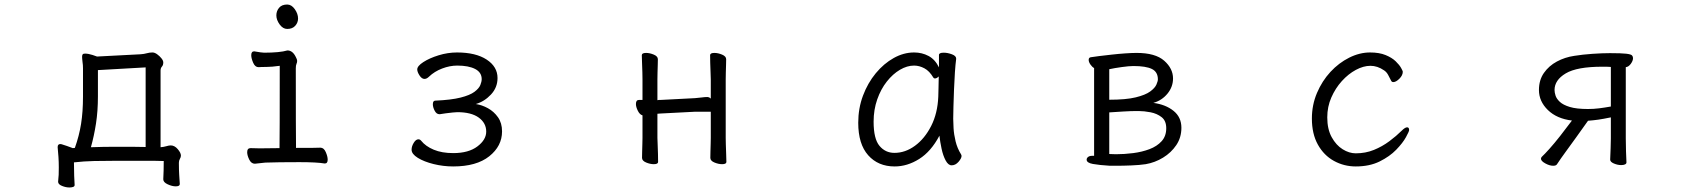

<svg xmlns="http://www.w3.org/2000/svg" viewBox="-20 -718 7540 849"><path d="M775 96Q775 106 757 106Q741 106 721.5 97Q702 88 702 75V74Q703 57 703.5 36Q704 15 704 -6Q686 -7 660.5 -7Q635 -7 606 -7H493Q441 -7 396 -6Q351 -5 307 0Q307 35 308 59Q309 83 310 100Q310 106 303.5 108.5Q297 111 287 111Q271 111 254 104Q237 97 237 86V85Q239 68 239.5 54.5Q240 41 240 22Q240 -2 238.5 -24Q237 -46 235 -66V-68Q235 -81 247 -81Q249 -81 250.5 -80.5Q252 -80 253 -80Q264 -77 276 -72.5Q288 -68 302 -63L311 -64Q330 -117 338.5 -170.5Q347 -224 347 -291V-386Q347 -402 347 -416.5Q347 -431 345 -443Q344 -452 343.5 -457.5Q343 -463 343 -467Q343 -474 345.5 -477.5Q348 -481 356 -481Q370 -481 389 -475Q408 -469 409 -468L601 -478Q617 -479 629 -482.5Q641 -486 654 -486Q664 -486 675 -478Q686 -470 694 -460Q702 -450 702 -442Q702 -430 696 -423.5Q690 -417 690 -406V-67Q704 -68 715.5 -71.5Q727 -75 735 -75Q752 -75 766 -58.5Q780 -42 780 -30Q780 -23 775.5 -15.5Q771 -8 771 2Q771 34 772.5 56.5Q774 79 775 95ZM624 -420 413 -408V-292Q413 -227 404.5 -172Q396 -117 382 -67Q409 -68 436.5 -68.5Q464 -69 492 -69Q527 -69 560 -69Q593 -69 624 -68Z M1250 -590Q1231 -590 1216.5 -610Q1202 -630 1202 -650Q1202 -669 1214 -683.5Q1226 -698 1250 -698Q1269 -698 1283.5 -677.5Q1298 -657 1298 -636Q1298 -618 1285.5 -604Q1273 -590 1250 -590ZM1107 6Q1091 6 1082 -12.5Q1073 -31 1073 -45Q1073 -63 1088 -63L1128 -62L1216 -63Q1217 -110 1217 -427Q1181 -422 1158 -422Q1135 -422 1123 -421Q1108 -421 1099.5 -440.5Q1091 -460 1091 -474Q1091 -491 1104 -491Q1138 -485 1148 -485Q1217 -485 1251 -495Q1274 -495 1288 -466Q1294 -455 1294 -449Q1294 -442 1291 -435.5Q1288 -429 1288 -416Q1288 -129 1289 -64Q1384 -64 1397 -65Q1412 -65 1420.5 -45.5Q1429 -26 1429 -12Q1429 5 1416 5Q1381 -1 1304 -1Q1209 -1 1153 1Z M1923 -213Q1910 -213 1902 -228.5Q1894 -244 1894 -257Q1894 -273 1905 -273Q1975 -276 2016.5 -286.5Q2058 -297 2078 -312Q2098 -327 2104 -342Q2110 -357 2110 -368Q2110 -398 2081 -413Q2052 -428 2002 -428Q1969 -428 1935 -415Q1901 -402 1877 -379Q1867 -369 1857 -369Q1845 -369 1835 -384.5Q1825 -400 1825 -411Q1825 -426 1852 -443.5Q1879 -461 1919.5 -473.5Q1960 -486 2001 -486Q2084 -486 2132 -454.5Q2180 -423 2180 -373Q2180 -331 2151 -300Q2122 -269 2084 -258Q2111 -254 2137.5 -239.5Q2164 -225 2182 -199.5Q2200 -174 2200 -137Q2200 -72 2143.5 -27Q2087 18 1984 18Q1940 18 1897.5 7.5Q1855 -3 1827.5 -20Q1800 -37 1800 -56Q1800 -71 1809.5 -86.5Q1819 -102 1830 -102Q1837 -102 1842 -96Q1862 -71 1898 -56Q1934 -41 1984 -41Q2052 -41 2091 -70.5Q2130 -100 2130 -136Q2130 -174 2097 -198Q2064 -222 2002 -222Q1996 -222 1981.5 -220.5Q1967 -219 1951.5 -217Q1936 -215 1925 -213Z M3123 -224H3054L2900 -216Q2897 -216 2893.5 -215.5Q2890 -215 2887 -215V-108Q2887 -102 2888 -81Q2889 -60 2889.5 -37Q2890 -14 2890 -2Q2890 8 2871 8Q2855 8 2837 0.5Q2819 -7 2819 -20Q2819 -28 2819.5 -46.5Q2820 -65 2820.5 -83Q2821 -101 2821 -108V-208Q2809 -211 2800.5 -228Q2792 -245 2792 -258Q2792 -276 2805 -276H2821V-367Q2821 -377 2820.5 -398Q2820 -419 2819 -441Q2818 -463 2818 -474Q2818 -484 2837 -484Q2853 -484 2871 -476.5Q2889 -469 2889 -456Q2889 -448 2888.5 -431.5Q2888 -415 2887.5 -397Q2887 -379 2887 -367V-275Q2890 -276 2893.5 -276Q2897 -276 2899 -276L3053 -284Q3068 -285 3082.5 -287Q3097 -289 3107 -289Q3116 -289 3123 -282V-367Q3123 -377 3122 -398Q3121 -419 3120.5 -441Q3120 -463 3120 -474Q3120 -484 3139 -484Q3155 -484 3173 -476.5Q3191 -469 3191 -456Q3191 -448 3190.5 -431.5Q3190 -415 3189.5 -397Q3189 -379 3189 -367V-108Q3189 -102 3189.5 -81Q3190 -60 3191 -37Q3192 -14 3192 -2Q3192 8 3173 8Q3157 8 3139 0.5Q3121 -7 3121 -20Q3121 -28 3121.5 -46.5Q3122 -65 3122.5 -83Q3123 -101 3123 -108Z M4208 -457Q4205 -435 4202.5 -398.5Q4200 -362 4198.5 -321.5Q4197 -281 4196 -246Q4195 -211 4195 -193Q4195 -179 4196.5 -151.5Q4198 -124 4205.5 -93Q4213 -62 4230 -35Q4232 -31 4232 -29Q4232 -18 4218.5 -2.5Q4205 13 4188 13Q4173 13 4161.5 -8.5Q4150 -30 4143.5 -60.5Q4137 -91 4134 -118Q4097 -48 4044.5 -15Q3992 18 3936 18Q3863 18 3819 -31.5Q3775 -81 3775 -175Q3775 -239 3796 -295Q3817 -351 3852.5 -394Q3888 -437 3932 -461.5Q3976 -486 4022 -486Q4057 -486 4086 -470.5Q4115 -455 4132 -420V-475Q4132 -485 4153 -485Q4170 -485 4189 -478Q4208 -471 4208 -459ZM4131 -380Q4122 -371 4114 -371Q4110 -371 4107 -375Q4090 -404 4067.5 -416Q4045 -428 4022 -428Q3991 -428 3959.5 -409.5Q3928 -391 3901.5 -357.5Q3875 -324 3859 -278.5Q3843 -233 3843 -180Q3843 -104 3869 -73Q3895 -42 3935 -42Q3983 -42 4026 -73.5Q4069 -105 4097.5 -161Q4126 -217 4129 -291Q4130 -305 4130 -330Q4130 -355 4131 -380Z M4888 15Q4840 12 4812.5 7Q4785 2 4785 -12Q4785 -19 4791.5 -24Q4798 -29 4809 -29H4818V-417Q4809 -422 4801.5 -433Q4794 -444 4794 -453Q4794 -464 4804 -465Q4815 -467 4840 -470Q4865 -473 4896 -476.5Q4927 -480 4956.5 -482Q4986 -484 5006 -484Q5089 -484 5128 -449.5Q5167 -415 5167 -371Q5167 -334 5142.5 -304Q5118 -274 5080 -263Q5134 -256 5169 -228Q5204 -200 5204 -153Q5204 -110 5181.5 -76.5Q5159 -43 5123 -21Q5087 1 5046 8Q5019 12 4982.5 13.5Q4946 15 4916 15ZM4885 -277Q4959 -277 5002 -287.5Q5045 -298 5066 -313.5Q5087 -329 5093.5 -344Q5100 -359 5100 -367Q5100 -400 5073.5 -413Q5047 -426 4992 -426Q4973 -426 4940.5 -421.5Q4908 -417 4885 -412ZM5005 -227Q4982 -227 4948 -225Q4914 -223 4885 -221V-37Q4892 -37 4899.5 -36.5Q4907 -36 4915 -36Q4952 -36 4991 -41Q5030 -46 5063 -58.5Q5096 -71 5116.5 -93.5Q5137 -116 5137 -151Q5137 -184 5116.5 -200Q5096 -216 5067.5 -221.5Q5039 -227 5015 -227Z M6211 -143Q6211 -137 6197 -111.5Q6183 -86 6154 -56Q6125 -26 6080.5 -4Q6036 18 5975 18Q5923 18 5878.5 -6.5Q5834 -31 5807.5 -78.5Q5781 -126 5781 -194Q5781 -254 5803.5 -307Q5826 -360 5863 -400Q5900 -440 5946 -463Q5992 -486 6038 -486Q6079 -486 6107 -474.5Q6135 -463 6151.5 -447Q6168 -431 6175.5 -417.5Q6183 -404 6183 -401Q6183 -385 6168 -370Q6153 -355 6141 -355Q6135 -355 6132 -360Q6125 -374 6118 -387Q6111 -400 6100 -407Q6071 -427 6040 -427Q6009 -427 5975.5 -409Q5942 -391 5913.5 -359.5Q5885 -328 5867 -287Q5849 -246 5849 -199Q5849 -147 5868.5 -111.5Q5888 -76 5917 -58Q5946 -40 5975 -40Q6018 -40 6055 -55Q6092 -70 6123.5 -93.5Q6155 -117 6178 -140Q6193 -155 6202 -155Q6211 -155 6211 -143Z M7100 -13Q7101 -35 7102 -63Q7103 -91 7103 -106V-199Q7069 -192 7048 -189Q7027 -186 7002 -184Q6974 -144 6949.5 -110.5Q6925 -77 6902 -45Q6893 -33 6883 -18.5Q6873 -4 6865 8Q6861 15 6848 15Q6832 15 6813 4.5Q6794 -6 6794 -16Q6794 -21 6798 -25Q6810 -36 6831.5 -60Q6853 -84 6879 -117Q6905 -150 6931 -185Q6864 -193 6824.5 -231.5Q6785 -270 6785 -320Q6785 -364 6807 -395.5Q6829 -427 6864.5 -446Q6900 -465 6941 -471Q6978 -477 7021.5 -480Q7065 -483 7099 -483Q7150 -483 7171 -480.5Q7192 -478 7196.5 -473Q7201 -468 7201 -461Q7201 -449 7191 -435.5Q7181 -422 7169 -421V-106Q7169 -81 7170 -49Q7171 -17 7172 0Q7172 6 7165.5 9Q7159 12 7149 12Q7133 12 7116.5 5Q7100 -2 7100 -12ZM7103 -422Q7093 -423 7083.5 -423Q7074 -423 7065 -423Q6953 -423 6903.5 -393.5Q6854 -364 6854 -320Q6854 -309 6858.5 -295Q6863 -281 6877.5 -267.5Q6892 -254 6921.5 -245Q6951 -236 7002 -236Q7027 -236 7051 -239Q7075 -242 7103 -247Z"/></svg>

Font: Moon Stars Kai T HW
Style: Regular
Weight: 400
Designer: GuiWonder
Version: Version 1.101